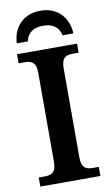

<svg xmlns="http://www.w3.org/2000/svg" viewBox="-100 -970 588 1020"><g transform="rotate(-10 194.0 -460.0)"><path d="M41 -771H100C111 -819 145 -839 194 -839C243 -839 277 -819 288 -771H346C344 -846 295 -920 194 -920C92 -920 43 -846 41 -771ZM32 0H356V-49H325C290 -49 263 -57 263 -116V-598C263 -657 290 -665 325 -665H356V-714H32V-665H63C98 -665 126 -657 126 -598V-116C126 -57 98 -49 63 -49H32Z"/></g></svg>

Font: Noto Serif SemiBold
Style: Regular
Weight: 600
Designer: Monotype Design Team
Foundry: Monotype Imaging Inc.
Version: Version 2.013